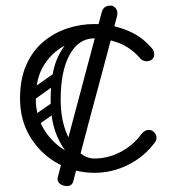

<svg xmlns="http://www.w3.org/2000/svg" viewBox="-20 -594 607 671"><path d="M372 -574Q395 -564 389 -538Q362 -433 337.5 -342.5Q313 -252 288.5 -160Q264 -68 236 40Q230 61 204 55Q191 52 185 43.5Q179 35 182 25L336 -553Q343 -577 372 -574ZM508 -384Q501 -380 492 -380Q478 -380 469 -391Q438 -427 396 -443.5Q354 -460 310 -460Q261 -460 213.5 -438Q166 -416 135.5 -369.5Q105 -323 105 -250Q105 -188 134.5 -140.5Q164 -93 211 -66.5Q258 -40 310 -40Q357 -40 400.5 -62.5Q444 -85 474 -125Q486 -140 499 -140Q509 -140 515 -135Q527 -126 527 -112Q527 -104 521 -96Q484 -46 428 -18Q372 10 310 10Q242 10 182.5 -22.5Q123 -55 86.5 -114Q50 -173 50 -250Q50 -319 72.5 -368.5Q95 -418 132.5 -449Q170 -480 216 -495Q262 -510 310 -510Q366 -510 420 -489.5Q474 -469 511 -425Q519 -416 519 -404Q519 -390 508 -384ZM81 -157Q71 -172 85 -181L162 -235Q177 -245 186 -231Q197 -216 183 -207L106 -152Q100 -148 93 -149Q86 -150 81 -157ZM81 -255Q71 -270 85 -279L162 -333Q177 -343 186 -329Q197 -314 183 -305L106 -250Q100 -246 93 -247Q86 -248 81 -255ZM307 -6Q273 -8 238.5 -35.5Q204 -63 180.5 -116Q157 -169 157 -245Q157 -338 180.5 -390.5Q204 -443 238.5 -464.5Q273 -486 307 -486L310 -460Q255 -460 223.5 -403Q192 -346 192 -246Q192 -186 208.5 -139.5Q225 -93 252 -66.5Q279 -40 310 -40Z"/></svg>

Font: Nsibidi Libre Uzo
Style: Regular
Weight: 400
Designer: Oluwaseun Badejo
Version: Version 1.021